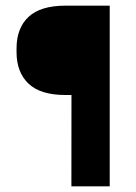

<svg xmlns="http://www.w3.org/2000/svg" viewBox="-20 -659 481 679"><path d="M212 -323Q123 -323 80.8 -363.2Q38.5 -403.5 38.5 -475V-487.5Q38.5 -559.5 80.8 -599.2Q123 -639 212 -639H260.5L261 -323ZM368 0H232.5L233 -639H368Z"/></svg>

Font: AnekLatin_SemiExpandedSemiBold
Style: Regular
Weight: 600
Width: 6
Designer: Yesha Goshar
Foundry: Ek Type
Version: Version 1.003